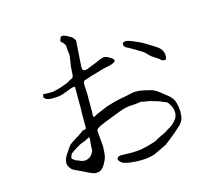

<svg xmlns="http://www.w3.org/2000/svg" viewBox="-108 -885 1217 1060"><g transform="rotate(-15 500.0 -354.5)"><path d="M329 -166 301 -151Q295 -150 283 -145Q271 -140 263 -135Q255 -130 248 -126Q241 -122 229 -114Q217 -106 214 -103Q211 -100 207 -88Q203 -76 207 -74Q211 -72 218 -66Q225 -60 231 -59Q237 -58 246 -53Q255 -48 267 -47Q279 -46 287 -49Q295 -52 301 -55Q307 -58 315 -69Q323 -80 325 -84Q327 -88 327 -104Q327 -120 328 -127Q329 -134 330 -143Q331 -152 331 -153ZM640 -38Q669 -46 678 -50Q688 -57 709 -67Q730 -77 739 -81Q741 -82 752 -89Q756 -93 766 -98Q776 -103 785 -110Q792 -115 801 -125Q809 -134 814 -141Q818 -147 821 -158Q823 -165 823 -173Q823 -181 822 -190Q820 -198 816 -209Q815 -211 808 -223Q801 -234 799 -236Q795 -240 786 -244Q778 -245 770 -250Q762 -254 744 -260Q725 -266 709 -270Q693 -274 675 -276Q657 -278 664 -280Q671 -282 640 -278Q609 -274 589 -274Q568 -271 554 -267Q534 -261 486 -242Q426 -219 409 -211Q393 -204 384 -193Q383 -192 383 -181Q384 -170 386 -148Q389 -117 390 -104Q391 -89 389 -69Q388 -51 385 -38Q383 -28 375 -12Q367 3 360 13Q350 25 342 30Q335 34 322 35Q312 36 304 34Q297 32 275 22Q255 12 228 -1Q201 -14 198 -15Q190 -20 185 -26Q176 -37 173 -46Q170 -54 171 -66Q171 -73 175 -83Q178 -91 182 -98Q189 -110 200 -126Q216 -149 220 -153Q224 -156 252 -175Q279 -190 291 -200Q303 -210 307 -211Q311 -212 318 -212Q324 -215 325 -219Q325 -226 325 -243Q325 -260 325 -278Q325 -296 325 -303Q325 -310 326 -323Q326 -329 326 -353Q325 -370 326 -422Q326 -423 326 -454V-455H324Q312 -455 308 -454Q308 -454 285 -445Q266 -438 247 -431Q227 -425 203 -425Q177 -424 171 -426Q156 -429 153 -432Q145 -438 143 -441Q142 -443 143 -450L145 -460L169 -459Q196 -458 206 -460Q224 -464 245 -470Q275 -480 279 -482Q290 -486 300 -492Q307 -496 310 -498L314 -500H316V-501Q329 -505 330 -520Q333 -562 333 -568Q333 -570 339 -606Q341 -620 340 -621H342V-622V-634Q339 -652 339 -659Q339 -684 335 -692Q327 -704 324 -706V-707Q315 -713 314 -716Q313 -724 314 -725Q320 -732 319 -734Q317 -735 320 -740Q324 -744 333 -744Q339 -744 355 -737Q365 -731 376 -725Q379 -724 383 -720Q390 -714 390 -712V-711V-710Q398 -706 398 -696Q398 -686 395 -655Q395 -645 392 -610Q390 -587 389 -568Q387 -553 389 -541Q390 -532 396 -530Q402 -528 409 -529Q418 -530 431 -537L482 -557Q507 -570 524 -571Q537 -571 561 -555Q581 -541 572 -532Q562 -522 527 -515Q516 -515 421 -486Q383 -474 383 -472V-471Q376 -466 380 -427Q382 -402 381 -359Q381 -316 381 -314Q381 -312 381 -299Q381 -286 380 -276Q381 -266 385 -266Q395 -272 408 -278Q413 -280 443 -293Q468 -303 472 -305Q476 -306 492 -311Q506 -315 514 -317Q531 -321 538 -323Q544 -324 563 -328Q575 -330 590 -333Q605 -336 616 -339Q631 -342 640 -342Q647 -342 665 -341Q671 -340 688 -337Q700 -334 713 -331Q737 -325 740 -323Q751 -318 767 -307Q773 -303 789 -289Q797 -282 810 -273Q823 -262 830 -253Q837 -245 841 -235Q843 -231 847 -213Q850 -202 851 -192Q853 -175 852 -165Q851 -139 848 -132Q843 -117 830 -102Q822 -93 787 -63Q777 -54 747 -31Q730 -18 726 -15Q721 -12 693 1Q652 20 650 21Q631 27 599 31Q591 32 563 32Q552 32 539 31Q517 29 509 28Q502 27 489 24Q482 22 475 20Q465 15 459 9Q451 1 450 -6Q449 -11 455 -17Q460 -22 468 -23Q471 -23 495 -23Q524 -22 532 -22Q556 -22 573 -24Q588 -25 604 -29Q624 -33 640 -38ZM745 -539Q728 -549 707.5 -562Q687 -575 675 -581.5Q663 -588 656 -591Q648 -595 645 -601Q642 -607 642 -612Q643 -618 646 -621Q650 -624 656 -625Q662 -626 673 -624Q683 -621 693.5 -617Q704 -613 725 -603.5Q746 -594 761 -585Q776 -576 805 -558Q835 -540 843.5 -526Q852 -512 853.5 -500.5Q855 -489 853.5 -482Q852 -475 850 -471Q846 -467 836 -469Q826 -471 820 -478Q815 -484 801 -492Q788 -501 774 -510V-511H773Q761 -524 745 -539Z"/></g></svg>

Font: ToneOZ-Pinyin-Tsuipita-TC
Style: Regular
Weight: 400
Designer: ÂÆ£ÂøóÂáåJeffrey Xuan(jeffreyx@gmail.com, ToneOZ.com) ÈòøÂù§(cjkFonts)
Foundry: ToneOZ
Version: Version 0.24071